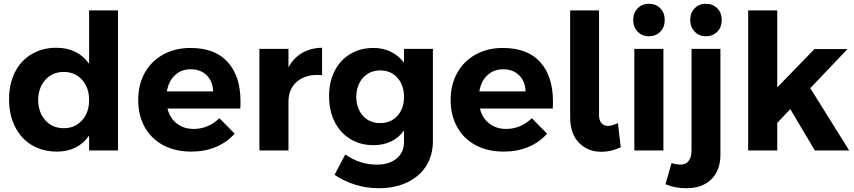

<svg xmlns="http://www.w3.org/2000/svg" viewBox="-20 -797 4522 1017"><path d="M605 -742V0H452V-79Q423 -37 380 -15.5Q337 6 282 6Q206 6 148.5 -28.5Q91 -63 59.5 -126Q28 -189 28 -271Q28 -352 59 -414Q90 -476 147 -510Q204 -544 278 -544Q392 -544 452 -459V-742ZM318 -416Q258 -416 220.5 -374.5Q183 -333 182 -267Q183 -201 220.5 -159.5Q258 -118 318 -118Q377 -118 414.5 -159.5Q452 -201 452 -267Q452 -333 414.5 -374.5Q377 -416 318 -416Z M1254 -259Q1254 -235 1253 -222H867Q880 -171 917 -142.5Q954 -114 1006 -114Q1044 -114 1079 -128.5Q1114 -143 1142 -171L1223 -89Q1182 -43 1123.5 -18.5Q1065 6 993 6Q908 6 844.5 -28Q781 -62 746.5 -124Q712 -186 712 -267Q712 -349 747 -411.5Q782 -474 845 -508.5Q908 -543 989 -543Q1119 -543 1186.5 -468Q1254 -393 1254 -259ZM1109 -313Q1107 -366 1075 -398Q1043 -430 990 -430Q940 -430 906.5 -398.5Q873 -367 864 -313Z M1686 -544V-399Q1678 -400 1662 -400Q1591 -400 1549.5 -361.5Q1508 -323 1508 -259V0H1354V-538H1508V-441Q1536 -491 1581 -517Q1626 -543 1686 -544Z M2273 -538V-50Q2273 26 2237 82.5Q2201 139 2136 169.5Q2071 200 1986 200Q1920 200 1860.5 181Q1801 162 1752 129L1809 21Q1885 75 1976 75Q2042 75 2081 42.5Q2120 10 2120 -45V-106Q2093 -68 2052 -48Q2011 -28 1958 -28Q1889 -28 1835.5 -60.5Q1782 -93 1752.5 -152Q1723 -211 1723 -288Q1723 -364 1752.5 -421.5Q1782 -479 1835.5 -511Q1889 -543 1958 -543Q2010 -543 2051 -522.5Q2092 -502 2120 -465V-538ZM1867 -284Q1868 -222 1902.5 -183.5Q1937 -145 1994 -145Q2050 -145 2085 -183.5Q2120 -222 2120 -284Q2120 -346 2085 -385Q2050 -424 1994 -424Q1938 -424 1903 -385Q1868 -346 1867 -284Z M2909 -259Q2909 -235 2908 -222H2522Q2535 -171 2572 -142.5Q2609 -114 2661 -114Q2699 -114 2734 -128.5Q2769 -143 2797 -171L2878 -89Q2837 -43 2778.5 -18.5Q2720 6 2648 6Q2563 6 2499.5 -28Q2436 -62 2401.5 -124Q2367 -186 2367 -267Q2367 -349 2402 -411.5Q2437 -474 2500 -508.5Q2563 -543 2644 -543Q2774 -543 2841.5 -468Q2909 -393 2909 -259ZM2764 -313Q2762 -366 2730 -398Q2698 -430 2645 -430Q2595 -430 2561.5 -398.5Q2528 -367 2519 -313Z M3201 -130Q3221 -130 3253 -145L3268 -17Q3217 7 3166 7Q3094 7 3047 -40.5Q3000 -88 3000 -178V-742H3153V-188Q3153 -159 3166 -144.5Q3179 -130 3201 -130Z M3340 -538H3494V0H3340ZM3417 -605Q3381 -605 3357.5 -629.5Q3334 -654 3334 -691Q3334 -729 3357.5 -753Q3381 -777 3417 -777Q3454 -777 3477.5 -753Q3501 -729 3501 -691Q3501 -653 3477.5 -629Q3454 -605 3417 -605Z M3580 75Q3611 76 3627 56Q3643 36 3643 -2V-538H3796V22Q3796 105 3748 152.5Q3700 200 3616 200Q3554 200 3505 179L3537 67Q3560 74 3580 75ZM3719 -605Q3683 -605 3659.5 -629.5Q3636 -654 3636 -691Q3636 -729 3659.5 -753Q3683 -777 3719 -777Q3756 -777 3779.5 -753Q3803 -729 3803 -691Q3803 -653 3779.5 -629Q3756 -605 3719 -605Z M4296 0 4166 -219 4097 -146V0H3943V-742H4097V-334L4294 -537H4469L4272 -330L4478 0Z"/></svg>

Font: Argentum Sans SemiBold
Style: Regular
Weight: 600
Designer: Julieta Ulanovsky (Modified by Cristiano Sobral)
Foundry: Julieta Ulanovsky
Version: Version 5.001;November 22, 2018;FontCreator 11.5.0.2425 64-b